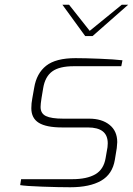

<svg xmlns="http://www.w3.org/2000/svg" viewBox="-20 -783 560 809"><path d="M65 -3 69 -28H284Q346 -28 381.5 -48.5Q417 -69 425 -117L433 -163Q434 -169 434 -179Q434 -213 413 -229.5Q392 -246 350 -246H242Q175 -246 143.5 -265.5Q112 -285 112 -327Q112 -348 116 -368L124 -413Q134 -474 174.5 -506Q215 -538 298 -538Q338 -538 400 -535.5Q462 -533 496 -529L491 -504H291Q230 -504 200 -482Q170 -460 162 -412L155 -370Q151 -345 151 -332Q151 -305 173.5 -294Q196 -283 247 -283H356Q409 -283 441.5 -257Q474 -231 474 -184Q474 -177 472 -159L464 -110Q454 -49 406 -21.5Q358 6 276 6Q229 6 158.5 3.5Q88 1 65 -3ZM243 -763H271L358 -653L493 -763H520L370 -631H339Z"/></svg>

Font: Exo ExtraLight
Style: Italic
Weight: 275
Italic angle: -9°
Designer: Natanael Gama
Foundry: Natanael Gama
Version: Version 1.500; ttfautohint (v1.6)